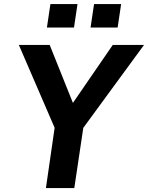

<svg xmlns="http://www.w3.org/2000/svg" viewBox="-20 -950 748 970"><path d="M212 0 256 -304.4 75.2 -723H231L348.4 -430.1L549.7 -723H707.6L400.8 -304.1L355.4 0ZM437.5 -810.8 455.2 -929.6H592L574.3 -810.8ZM217 -810.8 234.7 -929.6H371.5L353.8 -810.8Z"/></svg>

Font: Public Sans Thin
Style: Italic
Weight: 100
Italic angle: -8°
Designer: The Public Sans project authors (U.S. Web Design System). Libre Franklin designed by Pablo Impallari and Rodrigo Fuenzal
Version: Version 2.000